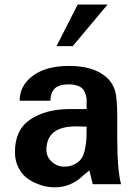

<svg xmlns="http://www.w3.org/2000/svg" viewBox="-20 -800 591 834"><path d="M447.3 -780.3 295.9 -599.6H225.6L317.4 -780.3ZM505.9 0H382.8L368.2 -59.6Q346.7 -43 329.1 -26.9Q311.5 -10.7 282.2 1.5Q252.9 13.7 216.8 13.7Q200.2 13.7 180.7 10.3Q161.1 6.8 136.2 -3.9Q111.3 -14.6 91.8 -30.8Q72.3 -46.9 58.6 -75.2Q44.9 -103.5 44.9 -139.6Q44.9 -236.3 111.8 -281.2Q178.7 -326.2 283.2 -326.2H356.4Q355.5 -341.8 356.4 -356.4Q357.4 -371.1 353.5 -385.3Q349.6 -399.4 342.3 -410.2Q335 -420.9 318.4 -427.2Q301.8 -433.6 276.4 -433.6Q256.8 -433.6 241.7 -428.7Q226.6 -423.8 219.2 -417Q211.9 -410.2 207 -400.4Q202.1 -390.6 201.2 -383.8Q200.2 -377 199.2 -369.1V-362.3H65.4Q65.4 -428.7 123 -471.2Q180.7 -513.7 280.3 -513.7Q390.6 -513.7 446.3 -460.9Q469.7 -438.5 479.5 -406.7Q489.3 -375 489.3 -292V-202.1Q489.3 -60.5 505.9 0ZM356.4 -250Q339.8 -251 309.6 -251Q181.6 -251 181.6 -148.4Q181.6 -119.1 204.6 -97.7Q227.5 -76.2 258.8 -76.2Q285.2 -76.2 304.2 -86.4Q323.2 -96.7 333.5 -111.3Q343.8 -126 349.1 -151.9Q354.5 -177.7 355.5 -198.2Q356.4 -218.8 356.4 -250Z"/></svg>

Font: FreeUniversal
Style: Bold
Weight: 700
Version: Version 1.001